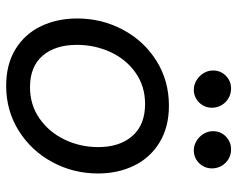

<svg xmlns="http://www.w3.org/2000/svg" viewBox="-94 -675 777 629"><g transform="rotate(90 294.5 -360.5)"><path d="M40.5 -225.1Q40.5 -305.7 77.4 -374.8Q114.3 -443.8 179.4 -484.6Q244.6 -525.4 326.2 -525.4Q396.5 -525.4 446.8 -494.6Q497.1 -463.9 522.7 -411.1Q548.3 -358.4 548.3 -293Q548.3 -212.4 511 -143.3Q473.6 -74.2 408 -33.2Q342.3 7.8 261.2 7.8Q190.9 7.8 141.1 -22.7Q91.3 -53.2 65.9 -106.2Q40.5 -159.2 40.5 -225.1ZM461.9 -293.5Q461.9 -364.3 425.3 -405.8Q388.7 -447.3 320.8 -447.3Q262.7 -447.3 218.5 -416.3Q174.3 -385.3 150.6 -334Q127 -282.7 127 -224.1Q127 -152.8 162.6 -111.6Q198.2 -70.3 265.6 -70.3Q323.7 -70.3 368.4 -101.6Q413.1 -132.8 437.5 -184.1Q461.9 -235.4 461.9 -293.5ZM409.7 -669.9Q409.7 -694.8 427.2 -711.9Q444.8 -729 469.7 -729Q486.3 -729 500.7 -720.7Q515.1 -712.4 523.4 -697.8Q531.7 -683.1 531.7 -666Q531.7 -650.4 523.9 -636.7Q516.1 -623 502.7 -615Q489.3 -606.9 472.7 -606.9Q456.5 -606.9 441.9 -615.7Q427.2 -624.5 418.5 -638.9Q409.7 -653.3 409.7 -669.9ZM210.9 -669.9Q210.9 -694.8 228.3 -711.9Q245.6 -729 270 -729Q287.1 -729 301.5 -720.7Q315.9 -712.4 324.5 -697.8Q333 -683.1 333 -666Q333 -650.4 325.2 -636.7Q317.4 -623 304 -615Q290.5 -606.9 273.9 -606.9Q257.8 -606.9 243.2 -615.7Q228.5 -624.5 219.7 -638.9Q210.9 -653.3 210.9 -669.9Z"/></g></svg>

Font: Reddit Sans Chocolate
Style: Italic
Weight: 400
Italic angle: -11.25°
Designer: Stephen Hutchings
Version: Version 1.013